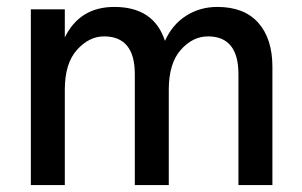

<svg xmlns="http://www.w3.org/2000/svg" viewBox="-20 -534 870 554"><path d="M766 0H668V-320Q668 -429 580 -429Q536 -429 501.5 -390Q467 -351 467 -275V0H369V-320Q369 -429 280 -429Q237 -429 202 -390Q167 -351 167 -275V0H69V-507H167V-426Q210 -514 310 -514Q424 -514 456 -416Q477 -463 517 -488.5Q557 -514 607 -514Q685 -514 725.5 -468Q766 -422 766 -341Z"/></svg>

Font: Hind Madurai Medium
Style: Regular
Weight: 500
Designer: Jyotish Sonowal
Foundry: Indian Type Foundry
Version: Version 1.001;PS 1.0;hotconv 1.0.86;makeotf.lib2.5.63406; tt